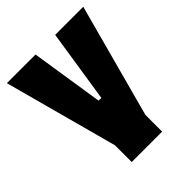

<svg xmlns="http://www.w3.org/2000/svg" viewBox="-197 -676 933 933"><g transform="rotate(-45 269.5 -210.0)"><path d="M165 25 7 -560H204L262 -185H281L339 -560H532L374 25V140H165Z"/></g></svg>

Font: Tektur SemiCondensed ExtraBold
Style: Regular
Weight: 800
Width: 4
Designer: Adam Jagosz
Foundry: Adam Jagosz
Version: Version 1.005;gftools[0.9.30]